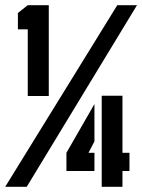

<svg xmlns="http://www.w3.org/2000/svg" viewBox="-20 -720 548 740"><path d="M0 0 432 -700H508L83 0ZM236 -61V-131L344 -319V-175L321 -131H344V-61ZM372 0V-351H452V-131H479V-61H452V0ZM87 -350V-607H49V-670L87 -700H168V-350Z"/></svg>

Font: Stick No Bills ExtraBold
Style: Regular
Weight: 800
Version: Version 2.000